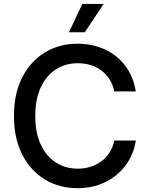

<svg xmlns="http://www.w3.org/2000/svg" viewBox="-20 -964 772 994"><path d="M382.3 10.3Q286.6 10.3 212.2 -34.9Q137.7 -80.1 95 -164.1Q52.2 -248 52.2 -363.3Q52.2 -479.5 95 -563.2Q137.7 -647 212.4 -692.4Q287.1 -737.8 382.3 -737.8Q439.9 -737.8 490.7 -720.9Q541.5 -704.1 581.5 -672.1Q621.6 -640.1 647.7 -594.5Q673.8 -548.8 683.1 -490.7H571.3Q564.5 -526.4 547.1 -553.2Q529.8 -580.1 504.9 -598.9Q480 -617.7 449 -627.2Q418 -636.7 383.3 -636.7Q318.8 -636.7 269 -604.5Q219.2 -572.3 190.9 -511.2Q162.6 -450.2 162.6 -363.3Q162.6 -276.4 191.2 -215.3Q219.7 -154.3 269.5 -122.6Q319.3 -90.8 382.8 -90.8Q417.5 -90.8 448.5 -100.6Q479.5 -110.4 504.6 -128.7Q529.8 -147 547.1 -174.3Q564.5 -201.7 571.8 -236.3H683.6Q674.8 -182.1 649.2 -137Q623.5 -91.8 584 -58.8Q544.4 -25.9 493.2 -7.8Q441.9 10.3 382.3 10.3ZM336.9 -796.9 406.2 -943.8H516.6L418.9 -796.9Z"/></svg>

Font: Inter 17pt Medium
Style: Regular
Weight: 500
Version: Version 4.001;git-66647c0bb